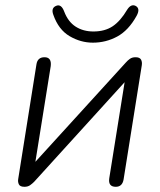

<svg xmlns="http://www.w3.org/2000/svg" viewBox="-20 -712 615 738"><path d="M74 6Q57 6 52.5 -3.5Q48 -13 50 -24L120 -464Q124 -492 151 -492Q179 -492 175 -458L116 -90L464 -472Q471 -480 479.5 -486Q488 -492 501 -492Q517 -492 522 -483Q527 -474 525 -461L455 -22Q450 6 425 6Q395 6 400 -27L459 -396L111 -13Q104 -6 95.5 0Q87 6 74 6ZM337 -548Q290 -548 247.5 -573Q205 -598 185 -655Q175 -682 197 -690Q216 -697 227 -667Q242 -628 271 -609.5Q300 -591 339 -591Q383 -591 413 -611Q443 -631 469 -675Q483 -697 500 -690Q521 -680 505 -651Q474 -595 430.5 -571.5Q387 -548 337 -548Z"/></svg>

Font: Nunito Light
Style: Italic
Weight: 300
Italic angle: -9°
Designer: Vernon Adams
Foundry: Vernon Adams
Version: Version 3.601; ttfautohint (v1.8.2.53-6de2)